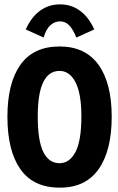

<svg xmlns="http://www.w3.org/2000/svg" viewBox="-20 -848 540 880"><path d="M253 12Q133 12 73.5 -72.5Q14 -157 14 -313Q14 -467 73.5 -551Q133 -635 253 -635Q371 -635 431.5 -551Q492 -467 492 -313Q492 -157 431.5 -72Q371 13 253 12ZM253 -100Q299 -100 326 -151.5Q353 -203 353 -315Q353 -419 326 -471Q299 -523 253 -523Q153 -523 153 -315Q153 -203 178.5 -151.5Q204 -100 253 -100ZM180 -676 98 -713Q123 -769 163 -798.5Q203 -828 255 -828Q307 -828 347 -798.5Q387 -769 412 -713L330 -676Q315 -713 297.5 -731.5Q280 -750 255 -750Q230 -750 210.5 -732Q191 -714 180 -676Z"/></svg>

Font: Inconsolata Black
Style: Regular
Weight: 900
Monospace: yes
Designer: Raph Levien, Cyreal, Brenton Simpson
Foundry: Raph Levien, Cyreal, Google
Version: Version 3.001; ttfautohint (v1.8.2.53-6de2)